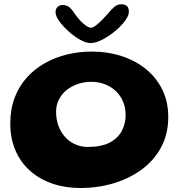

<svg xmlns="http://www.w3.org/2000/svg" viewBox="-20 -842 850 914"><path d="M362 53Q290 53 229 32Q168 11 123.2 -28.8Q78.5 -68.5 53.8 -125.2Q29 -182 29 -253.5Q29 -322.5 50 -377.5Q71 -432.5 108.2 -473.5Q145.5 -514.5 194.8 -542Q244 -569.5 300.5 -583Q357 -596.5 416.5 -596.5Q492.5 -596.5 558.8 -575Q625 -553.5 675 -512.8Q725 -472 753 -414.5Q781 -357 781 -285Q781 -205.5 748 -142.8Q715 -80 656.5 -36.5Q598 7 522.5 30Q447 53 362 53ZM398 -142.5Q463.5 -142.5 503 -163.8Q542.5 -185 560.2 -219.5Q578 -254 578 -293Q578 -330 565.5 -359.2Q553 -388.5 530.5 -409.2Q508 -430 478.5 -441.2Q449 -452.5 414.5 -452.5Q382 -452.5 351.8 -442.5Q321.5 -432.5 298 -414Q274.5 -395.5 260.8 -369Q247 -342.5 247 -310.5Q247 -273.5 258.2 -243Q269.5 -212.5 289.8 -190Q310 -167.5 337.8 -155Q365.5 -142.5 398 -142.5ZM411.5 -637Q389.5 -637 361 -653Q332.5 -669 306 -693Q279.5 -717 262 -741.5Q244.5 -766 244.5 -783Q244.5 -800 253.8 -809Q263 -818 278 -818Q299 -818 312.2 -805.8Q325.5 -793.5 339.5 -771.5Q349.5 -757 363 -742.8Q376.5 -728.5 390 -719.2Q403.5 -710 413 -710Q422.5 -710 436.5 -720.8Q450.5 -731.5 466 -747.2Q481.5 -763 494 -777.5Q511.5 -798.5 525.2 -810Q539 -821.5 558.5 -821.5Q593.5 -821.5 593.5 -786Q593.5 -767.5 574.8 -742.2Q556 -717 526.8 -693Q497.5 -669 466.5 -653Q435.5 -637 411.5 -637Z"/></svg>

Font: Gluten Thin SemiBold
Style: Regular
Weight: 600
Version: Version 1.300